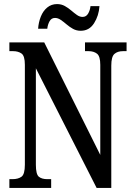

<svg xmlns="http://www.w3.org/2000/svg" viewBox="-20 -922 658 942"><path d="M26 0V-43H41Q69 -43 85.5 -55Q102 -67 102 -114V-604Q102 -648 85.5 -659.5Q69 -671 45 -671H26V-714H197L472 -162V-604Q472 -646 456 -658.5Q440 -671 415 -671H397V-714H601V-671H583Q557 -671 541.5 -657.5Q526 -644 526 -600V0H454L156 -587V-114Q156 -67 170.5 -55Q185 -43 212 -43H231V0ZM376 -771Q355 -771 338 -780.5Q321 -790 306.5 -802.5Q292 -815 278 -824.5Q264 -834 250 -834Q232 -834 223 -817.5Q214 -801 212 -781H167Q169 -812 180 -840Q191 -868 211.5 -885Q232 -902 260 -902Q281 -902 298 -892.5Q315 -883 329.5 -870.5Q344 -858 357.5 -848.5Q371 -839 385 -839Q403 -839 412.5 -855.5Q422 -872 424 -892H468Q465 -845 441.5 -808Q418 -771 376 -771Z"/></svg>

Font: Noto Serif Thai ExtraCondensed Medium
Style: Regular
Weight: 500
Width: 2
Designer: Monotype Design Team
Foundry: Monotype Imaging Inc.
Version: Version 2.002; ttfautohint (v1.8.4.7-5d5b)